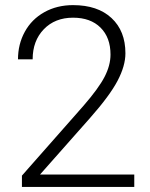

<svg xmlns="http://www.w3.org/2000/svg" viewBox="-20 -741 594 761"><path d="M512.2 0H66.9V-44.9L310.5 -321.3Q371.1 -391.1 394.5 -436.5Q418 -481.9 418 -524.9Q418 -592.3 378.4 -631.6Q338.9 -670.9 269.5 -670.9Q197.8 -670.9 153.6 -625Q109.4 -579.1 109.4 -505.9H51.3Q51.3 -565.9 78.4 -615.2Q105.5 -664.6 155.5 -692.6Q205.6 -720.7 269.5 -720.7Q367.2 -720.7 422.1 -669.4Q477.1 -618.2 477.1 -529.8Q477.1 -480 446 -420.9Q415 -361.8 336.9 -273.4L138.7 -49.3H512.2Z"/></svg>

Font: RobotoDraft Light
Style: Regular
Weight: 300
Version: Version 2.001151; 2014